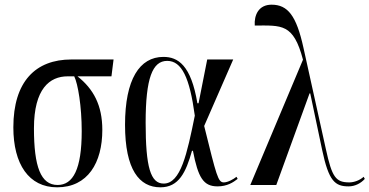

<svg xmlns="http://www.w3.org/2000/svg" viewBox="-20 -790 1578 820"><path d="M224 10C355 10 417 -95 417 -235C417 -341 379 -410 311 -464H456L465 -536H285C132 -536 37 -442 37 -246C37 -89 103 10 224 10ZM226 0C154 0 125 -78 125 -242C125 -411 192 -464 269 -464H297C313 -432 329 -335 329 -230C329 -67 292 0 226 0Z M665 10C744 10 774 -54 800 -146H804C826 -31 849 6 909 6C950 6 976 -11 995 -26L990 -35C978 -25 953 -11 936 -11C911 -11 905 -38 852 -252L976 -536H865L828 -349H823C796 -512 740 -547 678 -547C576 -547 514 -451 514 -257C514 -65 575 10 665 10ZM679 -6C623 -6 602 -76 602 -266C602 -456 631 -530 694 -530C756 -530 790 -459 812 -296C779 -134 752 -6 679 -6Z M1049 0H1160L1302 -391H1305L1356 -149C1384 -16 1411 6 1469 6C1497 6 1522 -8 1538 -26L1533 -35C1517 -20 1492 -11 1472 -11C1414 -11 1398 -33 1372 -152L1276 -586C1246 -723 1209 -770 1140 -770C1084 -770 1065 -725 1068 -681C1183 -681 1233 -691 1274 -535Z"/></svg>

Font: Noto Serif Display ExtraCondensed
Style: Regular
Weight: 400
Width: 2
Designer: Monotype Design Team
Foundry: Monotype Imaging Inc.
Version: Version 2.009